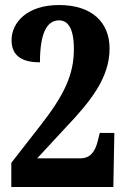

<svg xmlns="http://www.w3.org/2000/svg" viewBox="-20 -744 509 764"><path d="M25 -96V0H431L435 -215H377L369 -183C358 -136 335 -114 301 -114H128L240 -235C343 -343 416 -436 416 -551C416 -654 347 -724 215 -724C87 -724 26 -654 26 -584C26 -514 79 -496 139 -496C139 -611 166 -663 215 -663C248 -663 274 -635 274 -549C274 -449 238 -368 138 -241Z"/></svg>

Font: Noto Serif Sinhala ExtraCondensed ExtraBold
Style: Regular
Weight: 800
Width: 2
Designer: Jelle Bosma - Monotype Design Team
Foundry: Monotype Imaging Inc.
Version: Version 2.007